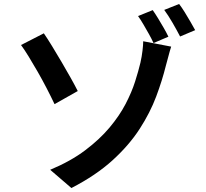

<svg xmlns="http://www.w3.org/2000/svg" viewBox="-20 -883 1040 968"><path d="M233 -27Q336 -70 409 -125Q482 -180 532 -239.5Q582 -299 613 -358.5Q644 -418 661 -471.5Q678 -525 688 -567Q695 -598 698.5 -628Q702 -658 702 -675L843 -648Q835 -623 827.5 -593.5Q820 -564 816 -551Q798 -478 767.5 -396.5Q737 -315 684 -233Q631 -151 547.5 -75Q464 1 340 65ZM201 -715Q219 -689 242.5 -650.5Q266 -612 291 -569.5Q316 -527 337.5 -488.5Q359 -450 372 -424L255 -358Q237 -396 215 -438.5Q193 -481 169.5 -522Q146 -563 124.5 -598Q103 -633 86 -656ZM750 -832Q762 -815 777 -790.5Q792 -766 806 -741.5Q820 -717 829 -698L754 -666Q744 -688 730.5 -712Q717 -736 703 -760Q689 -784 676 -802ZM883 -863Q896 -846 911 -822Q926 -798 940 -773.5Q954 -749 964 -731L888 -699Q872 -730 850 -768Q828 -806 808 -833Z"/></svg>

Font: Noto Sans SC Thin SemiBold
Style: Regular
Weight: 600
Version: Version 2.004-H2;hotconv 1.0.118;makeotfexe 2.5.65603